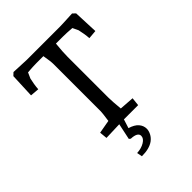

<svg xmlns="http://www.w3.org/2000/svg" viewBox="-265 -842 1222 1222"><g transform="rotate(-45 345.5 -231.5)"><path d="M199 -47 289 -63Q298 -126 298 -140V-566Q298 -591 288 -647H226Q196 -647 146 -643L129 -605Q125 -589 121 -564.5Q117 -540 116 -521L56 -526L63 -692L82 -710Q177 -705 196 -705H495Q517 -705 609 -710L628 -692L635 -526L576 -521Q575 -540 571 -564.5Q567 -589 563 -605L545 -643Q497 -647 465 -647H401Q394 -577 394 -536V-170Q394 -135 401 -63L500 -56L494 0H366L347 60Q388 72 407.5 94.5Q427 117 427 145Q427 164 416.5 184.5Q406 205 386 220Q349 247 281 247L274 211Q314 209 342 192Q370 175 370 152Q370 136 354.5 127.5Q339 119 310 118L300 110L323 1L204 5Z"/></g></svg>

Font: Andada Pro Medium
Style: Regular
Weight: 500
Designer: Carolina Giovagnoli
Foundry: Huerta Tipografica
Version: Version 3.005; ttfautohint (v1.8.4)